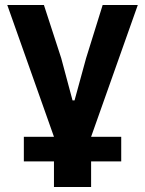

<svg xmlns="http://www.w3.org/2000/svg" viewBox="-20 -545 578 765"><path d="M195 98H75V0H195L9 -525H155L224 -313L269 -145H277L323 -313L389 -525H529L343 0H463V98H343V200H195Z"/></svg>

Font: Plexus Sans Bold
Style: Regular
Weight: 700
Version: Version 2.001;PS 002.001;hotconv 1.0.70;makeotf.lib2.5.58329